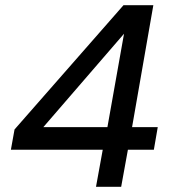

<svg xmlns="http://www.w3.org/2000/svg" viewBox="-20 -720 666 740"><path d="M350 0 376 -143H22L36 -221L456 -700H571L489 -230H588L573 -143H473L447 0ZM147 -230H394L458 -590Z"/></svg>

Font: DM Sans 11pt Medium
Style: Italic
Weight: 500
Italic angle: -10°
Version: Version 4.004;gftools[0.9.30]